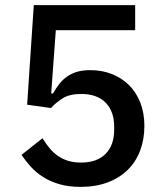

<svg xmlns="http://www.w3.org/2000/svg" viewBox="-20 -718 640 750"><path d="M508 -600H198L180 -353H187Q199 -374 212 -390.5Q225 -407 242 -419Q259 -431 281 -437.5Q303 -444 333 -444Q378 -444 416.5 -429Q455 -414 483.5 -386Q512 -358 528 -317.5Q544 -277 544 -226Q544 -174 527.5 -130Q511 -86 479 -54.5Q447 -23 400.5 -5.5Q354 12 295 12Q248 12 212 1.5Q176 -9 148.5 -26.5Q121 -44 100.5 -66.5Q80 -89 64 -113L146 -178Q159 -157 173 -140Q187 -123 205 -110Q223 -97 245.5 -90Q268 -83 297 -83Q359 -83 392.5 -117Q426 -151 426 -211V-223Q426 -283 392.5 -317Q359 -351 297 -351Q252 -351 225 -334Q198 -317 179 -296L86 -309L112 -698H508Z"/></svg>

Font: IBM Plex Sans Arabic Medium
Style: Regular
Weight: 500
Designer: Mike Abbink, Paul van der Laan, Pieter van Rosmalen, Wael Morcos, Khajak Apelian
Foundry: Bold Monday
Version: Version 1.1